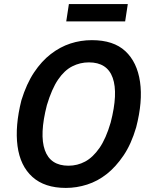

<svg xmlns="http://www.w3.org/2000/svg" viewBox="-20 -912 740 942"><path d="M303 10Q199 10 139 -44Q79 -98 66 -195.5Q53 -293 85 -420Q110 -501 147 -556.5Q184 -612 229.5 -647Q275 -682 325.5 -698.5Q376 -715 431 -715Q537 -715 595 -661Q653 -607 667 -510.5Q681 -414 648 -287Q624 -205 586 -149Q548 -93 503.5 -58Q459 -23 407.5 -6.5Q356 10 303 10ZM316 -99Q360 -99 398 -119.5Q436 -140 468 -186Q500 -232 523 -311Q560 -454 533 -530Q506 -606 416 -606Q373 -606 334.5 -586.5Q296 -567 265 -521.5Q234 -476 210 -396Q173 -252 200 -175.5Q227 -99 316 -99ZM305 -807 318 -892H607L594 -807Z"/></svg>

Font: Nunito Sans 7pt Condensed
Style: Bold Italic
Weight: 700
Width: 3
Italic angle: -9°
Designer: Vernon Adams
Foundry: Vernon Adams
Version: Version 3.101;gftools[0.9.27]